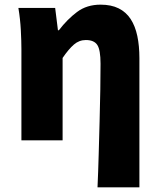

<svg xmlns="http://www.w3.org/2000/svg" viewBox="-20 -603 686 825"><path d="M399 202Q402 136 404 62.5Q406 -11 408 -82.5Q410 -154 411 -218Q412 -282 412 -329Q412 -389 398 -410Q384 -431 349 -431Q320 -431 297.5 -411.5Q275 -392 249 -354V0H72V-392Q72 -426 69.5 -473.5Q67 -521 59 -569H217L229 -473H233Q269 -520 311 -551.5Q353 -583 412 -583Q458 -583 490 -567Q522 -551 541.5 -521Q561 -491 570 -448.5Q579 -406 579 -353V202Z"/></svg>

Font: Kinto Sans Black
Style: Regular
Weight: 900
Designer: Authors: Ryoko NISHIZUKA  (kana & ideographs); Paul D. Hunt (Latin, Greek & Cyrillic); Wenlong ZHANG  (bopomofo); Sandol
Foundry: Adobe Systems Incorporated, ookami Inc.
Version: Version 0.001